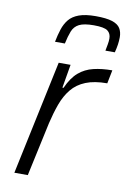

<svg xmlns="http://www.w3.org/2000/svg" viewBox="-84 -792 563 844"><g transform="rotate(10 197.0 -370.0)"><path d="M41 0 149 -510H202L184 -405H189Q210 -452 238 -476Q266 -500 303.5 -509Q341 -518 387 -518L375 -458Q318 -458 279.5 -442.5Q241 -427 217 -397.5Q193 -368 178.5 -328Q164 -288 153 -241L101 0ZM117 -598Q123 -629 131.5 -655Q140 -681 155.5 -700Q171 -719 199.5 -729.5Q228 -740 274 -740Q322 -740 348 -731.5Q374 -723 384 -706.5Q394 -690 394 -667Q394 -651 391.5 -634Q389 -617 384 -598H342Q345 -614 347.5 -627.5Q350 -641 350 -653Q350 -676 334.5 -687.5Q319 -699 273 -699Q229 -699 207.5 -688Q186 -677 177 -654Q168 -631 161 -598Z"/></g></svg>

Font: Saira Thin Light
Style: Italic
Weight: 300
Italic angle: -12°
Version: Version 1.101